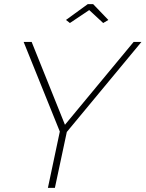

<svg xmlns="http://www.w3.org/2000/svg" viewBox="-20 -914 708 934"><path d="M301 -817 407 -894H433L507 -817L482 -802L414 -865L320 -802ZM271 -274 95 -710H134L296 -307L630 -710H668L305 -272L247 0H213Z"/></svg>

Font: Raleway-v4020 ExtraLight
Style: Italic
Weight: 275
Italic angle: -12°
Designer: Matt McInerney, Pablo Impallari, Rodrigo Fuenzalida
Foundry: Matt McInerney, Pablo Impallari, Rodrigo Fuenzalida
Version: Version 4.020;PS 004.020;hotconv 1.0.88;makeotf.lib2.5.64775